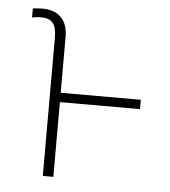

<svg xmlns="http://www.w3.org/2000/svg" viewBox="-44 -579 550 620"><g transform="rotate(5 231.0 -269.0)"><path d="M117.2 0V-447.3Q117.2 -481 105.7 -495.4Q94.2 -509.8 66.4 -509.8Q54.2 -509.8 38.1 -506.8V-536.1Q59.6 -538.1 69.3 -538.1Q108.4 -538.1 129.9 -516.4Q151.4 -494.6 151.4 -453.1V-272.5H411.1V-242.2H151.4V0Z"/></g></svg>

Font: Pretendard Thin
Style: Regular
Weight: 100
Designer: Base glyphs from Inter by Rasmus Andersson; Hangeul glyphs from Noto Sans CJK(Source Han Sans) by Jang Soo-young and Kan
Foundry: Kil Hyung-jin
Version: Version 1.309